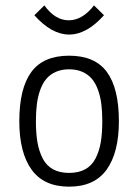

<svg xmlns="http://www.w3.org/2000/svg" viewBox="-20 -698 520 723"><path d="M334 -677.7 371.6 -640.6Q306.6 -567.9 240.2 -567.9Q174.3 -567.9 109.4 -640.6L147 -677.7Q187.5 -621.6 238.8 -621.6Q290.5 -621.6 334 -677.7ZM52.7 -241.7Q52.7 -365.2 97.9 -426.8Q143.1 -488.3 240.2 -488.3Q337.4 -488.3 382.6 -426.8Q427.7 -365.2 427.7 -241.7Q427.7 -123.5 381.6 -59.3Q335.4 4.9 240.2 4.9Q145 4.9 98.9 -59.3Q52.7 -123.5 52.7 -241.7ZM115.2 -241.7Q115.2 -195.8 121.1 -161.9Q127 -127.9 140.9 -101.1Q154.8 -74.2 179.7 -60.5Q204.6 -46.9 240.2 -46.9Q275.9 -46.9 300.8 -60.5Q325.7 -74.2 339.6 -101.1Q353.5 -127.9 359.4 -161.9Q365.2 -195.8 365.2 -241.7Q365.2 -277.3 361.6 -306.2Q357.9 -335 348.9 -359.9Q339.8 -384.8 325.7 -401.4Q311.5 -418 290 -427.5Q268.6 -437 240.2 -437Q211.9 -437 190.4 -427.5Q168.9 -418 154.8 -401.4Q140.6 -384.8 131.6 -359.9Q122.6 -335 118.9 -306.2Q115.2 -277.3 115.2 -241.7Z"/></svg>

Font: Anaheim
Style: Regular
Weight: 400
Designer: vernon adams
Foundry: vernon adams
Version: Version 1.002; ttfautohint (v0.93.5-3d13) -l 8 -r 50 -G 200 